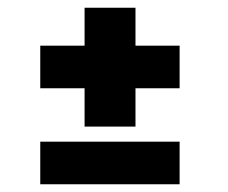

<svg xmlns="http://www.w3.org/2000/svg" viewBox="-20 -546 590 496"><path d="M198.5 -219V-318H84V-428H198.5V-526H330V-428H444V-318H330V-219ZM84 -70V-180H444V-70Z"/></svg>

Font: Trispace SemiCondensed
Style: Bold
Weight: 700
Width: 4
Designer: Tyler Finck
Foundry: Etcetera Type Company
Version: Version 1.210; ttfautohint (v1.8.3)